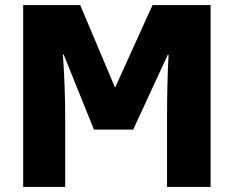

<svg xmlns="http://www.w3.org/2000/svg" viewBox="-20 -734 920 754"><path d="M236 0V-280Q236 -333 233.5 -400Q231 -467 227 -520H230L349 -225H503L639 -519H642Q639 -466 637.5 -401Q636 -336 636 -286V0H807V-714H579L433 -392H431L295 -714H71V0Z"/></svg>

Font: Noto Sans UI SemiCondensed Black
Style: Regular
Weight: 900
Width: 4
Designer: Monotype Design Team
Foundry: Monotype Imaging Inc.
Version: 1.001